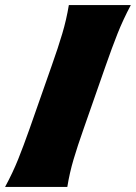

<svg xmlns="http://www.w3.org/2000/svg" viewBox="-24 -733 533 753"><path d="M-4 0Q26 -55.5 47 -107.8Q68 -160 92 -228L179 -476Q204 -546.5 220.2 -601Q236.5 -655.5 246 -713H489Q458.5 -655.5 437 -601.2Q415.5 -547 390 -474L304 -228Q280 -160 264.5 -107.8Q249 -55.5 240 0Z"/></svg>

Font: Commissioner Flair Black
Style: Regular
Weight: 900
Designer: Kostas Bartsokas
Foundry: Kostas Bartsokas
Version: Version 1.000; ttfautohint (v1.8.3)